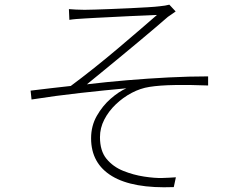

<svg xmlns="http://www.w3.org/2000/svg" viewBox="-20 -771 1040 822"><path d="M275 -732Q289 -731 305 -730Q321 -729 342 -729Q356 -729 387 -730Q418 -731 458 -732.5Q498 -734 539 -736Q580 -738 613 -740Q646 -742 662 -744Q675 -745 686 -747Q697 -749 705 -751L732 -722Q727 -718 716.5 -711Q706 -704 699 -699Q676 -679 642.5 -650.5Q609 -622 570 -589.5Q531 -557 491 -524Q451 -491 415 -461.5Q379 -432 352 -410Q435 -420 524.5 -427.5Q614 -435 702 -439.5Q790 -444 871 -444V-405Q796 -408 730 -407Q664 -406 620 -399Q581 -393 544 -373.5Q507 -354 476 -324.5Q445 -295 426.5 -259Q408 -223 408 -184Q408 -125 436 -91Q464 -57 507.5 -39.5Q551 -22 597 -15Q643 -8 675 -9Q707 -10 733 -12L724 30Q549 37 459.5 -17Q370 -71 370 -179Q370 -232 394.5 -275Q419 -318 454 -348.5Q489 -379 521 -393Q432 -385 324 -373Q216 -361 115 -345L111 -383Q152 -388 199 -393.5Q246 -399 283 -403Q329 -437 383 -480Q437 -523 489.5 -567.5Q542 -612 585 -649Q628 -686 652 -707Q638 -706 607 -705Q576 -704 536.5 -702Q497 -700 457.5 -698Q418 -696 388 -694.5Q358 -693 344 -692Q324 -691 306 -689.5Q288 -688 277 -686Z"/></svg>

Font: Noto Sans TC ExtraLight
Style: Regular
Weight: 250
Designer: Ryoko NISHIZUKA  (kana, bopomofo & ideographs); Paul D. Hunt (Latin, Greek & Cyrillic); Sandoll Communications , Soo-you
Foundry: Adobe
Version: Version 2.004-H2;hotconv 1.0.118;makeotfexe 2.5.65603